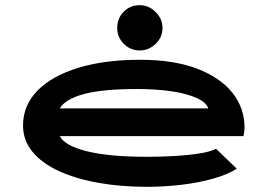

<svg xmlns="http://www.w3.org/2000/svg" viewBox="-20 -712 1040 742"><path d="M547 10Q447 10 360 -5.5Q273 -21 207.5 -51Q142 -81 105.5 -125.5Q69 -170 69 -227Q69 -305 125 -362Q181 -419 283 -450Q385 -481 521 -481Q652 -481 742 -446.5Q832 -412 878.5 -353Q925 -294 925 -219Q925 -211 924 -202.5Q923 -194 921 -186H211Q230 -149 315.5 -127.5Q401 -106 551 -106Q598 -106 652 -109Q706 -112 750.5 -119Q795 -126 815 -137L895 -60Q861 -38 805 -22Q749 -6 682 2Q615 10 547 10ZM211 -293H785Q777 -317 738.5 -334Q700 -351 641 -359.5Q582 -368 511 -368Q376 -368 304 -348.5Q232 -329 211 -293ZM520 -517Q484 -517 458.5 -542.5Q433 -568 433 -604Q433 -641 458 -666.5Q483 -692 520 -692Q555 -692 581.5 -665.5Q608 -639 608 -604Q608 -568 581.5 -542.5Q555 -517 520 -517Z"/></svg>

Font: Inconsolata UltraExpanded Black
Style: Regular
Weight: 900
Width: 9
Monospace: yes
Designer: Raph Levien, Cyreal, Brenton Simpson
Foundry: Raph Levien, Cyreal, Google
Version: Version 3.001; ttfautohint (v1.8.2.53-6de2)